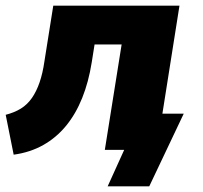

<svg xmlns="http://www.w3.org/2000/svg" viewBox="-24 -526 714 674"><path d="M354 128 412 0H354L374 -127H621L500 128ZM24 17 -4 -123Q27 -131 49.5 -145Q72 -159 88 -182Q104 -205 115 -237Q126 -269 132 -311L163 -506H606L526 0H344L403 -370H308L298 -307Q287 -238 264.5 -182Q242 -126 208 -84.5Q174 -43 128 -17Q82 9 24 17Z"/></svg>

Font: Nunito Sans 7pt SemiCondensed Black
Style: Italic
Weight: 900
Width: 4
Italic angle: -9°
Designer: Vernon Adams
Foundry: Vernon Adams
Version: Version 3.101;gftools[0.9.27]